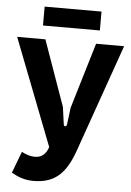

<svg xmlns="http://www.w3.org/2000/svg" viewBox="-59 -907 658 962"><g transform="rotate(5 270.0 -425.5)"><path d="M146 12C261 12 312 -51 351 -163L540 -700H399L300 -370L289 -283C287 -272 274 -272 273 -283L261 -370L144 -700H2L210 -164C200 -131 178 -109 143 -109C119 -109 97 -117 76 -128L35 -20C68 -1 102 12 146 12ZM126 -768H412V-863H126Z"/></g></svg>

Font: Finlandica SemiBold
Style: Regular
Weight: 600
Designer: Niklas Ekholm, Juho Hiilivirta, Jaakko Suomalainen
Foundry: Helsinki Type Studio
Version: Version 2.000;Glyphs 3.2 (3202)